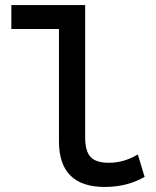

<svg xmlns="http://www.w3.org/2000/svg" viewBox="-20 -730 620 762"><path d="M396 12Q214 12 214 -169V-615H25V-710H318V-185Q318 -130 339.5 -107Q361 -84 412 -84Q472 -84 527 -117L554 -28Q484 12 396 12Z"/></svg>

Font: Sometype Mono SemiBold
Style: Regular
Weight: 600
Designer: Ryoichi Tsunekawa
Foundry: Dharma Type
Version: Version 1.001